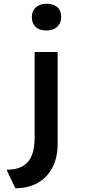

<svg xmlns="http://www.w3.org/2000/svg" viewBox="-20 -805 458 1026"><path d="M62 201 15 102Q69 102 101.5 83Q134 64 149.5 26.5Q165 -11 165 -67V-527H288V-38Q288 38 259.5 91.5Q231 145 180.5 173Q130 201 62 201ZM228 -642Q191 -642 170.5 -661Q150 -680 150 -714Q150 -745 171 -765Q192 -785 228 -785Q266 -785 286.5 -766.5Q307 -748 307 -714Q307 -682 286 -662Q265 -642 228 -642Z"/></svg>

Font: Lexend Exa Medium
Style: Regular
Weight: 500
Designer: Bonnie Shaver-Troup, Thomas Jockin
Foundry: Lexend
Version: Version 1.007